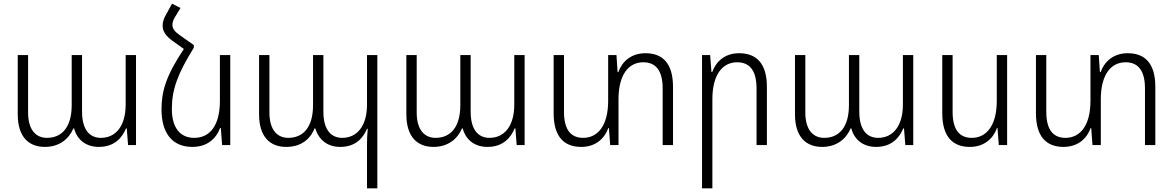

<svg xmlns="http://www.w3.org/2000/svg" viewBox="-20 -785 6349 1039"><path d="M223 10C301 10 353 -33 377 -90H381C397 -29 445 10 515 10C601 10 642 -42 662 -90H666L673 0H716V-487H660V-219C660 -104 607 -39 526 -39C468 -39 424 -79 424 -181V-487H368V-216C368 -97 315 -39 234 -39C176 -39 132 -80 132 -176V-487H76V-166C76 -46 134 10 223 10Z M1029 -541 951 -596C925 -614 913 -631 913 -651C913 -664 918 -679 929 -696L957 -742L911 -765L879 -707C866 -685 860 -665 860 -646C860 -616 877 -591 912 -565L975 -520C879 -376 854 -292 854 -193C854 -65 912 10 1021 10C1101 10 1149 -34 1171 -92H1175L1182 0H1226V-487H1170V-239C1170 -105 1115 -39 1031 -39C954 -39 910 -95 910 -195C910 -299 940 -384 1029 -527Z M1966 234H2022V-487H1966V-219C1966 -104 1913 -39 1832 -39C1774 -39 1730 -79 1730 -181V-487H1674V-216C1674 -97 1621 -39 1540 -39C1482 -39 1438 -80 1438 -176V-487H1382V-166C1382 -46 1440 10 1529 10C1606 10 1658 -29 1682 -90H1686C1705 -29 1751 10 1821 10C1907 10 1946 -41 1966 -88H1970C1967 -58 1966 -30 1966 0Z M2326 10C2404 10 2456 -33 2480 -90H2484C2500 -29 2548 10 2618 10C2704 10 2745 -42 2765 -90H2769L2776 0H2819V-487H2763V-219C2763 -104 2710 -39 2629 -39C2571 -39 2527 -79 2527 -181V-487H2471V-216C2471 -97 2418 -39 2337 -39C2279 -39 2235 -80 2235 -176V-487H2179V-166C2179 -46 2237 10 2326 10Z M3473 -497C3396 -497 3347 -453 3326 -395H3322L3316 -487H3271V-239C3271 -107 3216 -39 3136 -39C3072 -39 3032 -79 3032 -180V-487H2976V-172C2976 -45 3033 10 3125 10C3202 10 3251 -34 3272 -92H3275L3282 0H3327V-248C3327 -380 3381 -448 3461 -448C3526 -448 3566 -407 3566 -306V0H3622V-315C3622 -443 3565 -497 3473 -497Z M3779 234H3835V-248C3835 -380 3889 -448 3969 -448C4034 -448 4074 -407 4074 -306V0H4130V-315C4130 -443 4072 -497 3980 -497C3903 -497 3855 -453 3834 -395H3830L3823 -487H3779Z M4429 10C4507 10 4559 -33 4583 -90H4587C4603 -29 4651 10 4721 10C4807 10 4848 -42 4868 -90H4872L4879 0H4922V-487H4866V-219C4866 -104 4813 -39 4732 -39C4674 -39 4630 -79 4630 -181V-487H4574V-216C4574 -97 4521 -39 4440 -39C4382 -39 4338 -80 4338 -176V-487H4282V-166C4282 -46 4340 10 4429 10Z M5430 -487H5374V-239C5374 -107 5319 -39 5239 -39C5175 -39 5135 -79 5135 -180V-487H5079V-172C5079 -45 5136 10 5228 10C5305 10 5354 -34 5375 -92H5378L5385 0H5430Z M6083 -497C6006 -497 5957 -453 5936 -395H5932L5926 -487H5881V-239C5881 -107 5826 -39 5746 -39C5682 -39 5642 -79 5642 -180V-487H5586V-172C5586 -45 5643 10 5735 10C5812 10 5861 -34 5882 -92H5885L5892 0H5937V-248C5937 -380 5991 -448 6071 -448C6136 -448 6176 -407 6176 -306V0H6232V-315C6232 -443 6175 -497 6083 -497Z"/></svg>

Font: Noto Sans Armenian SemiCondensed Light
Style: Regular
Weight: 300
Width: 4
Designer: Monotype Design Team
Foundry: Monotype Imaging Inc.
Version: Version 2.008